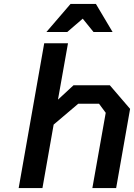

<svg xmlns="http://www.w3.org/2000/svg" viewBox="-20 -957 682 977"><path d="M216 -794 339 -937H468L553 -794H456L401 -862L322 -794ZM75 0 205 -737H326L275 -450L354 -523H539L642 -403L571 0H450L518 -383L484 -429H378L253 -323L196 0Z"/></svg>

Font: Tomorrow Medium
Style: Italic
Weight: 500
Italic angle: -10°
Designer: Tony de Marco, Monica Rizzolli
Foundry: Just in Type
Version: Version 2.002